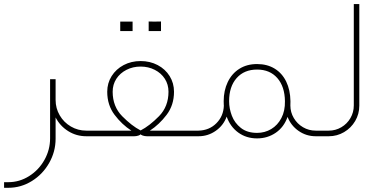

<svg xmlns="http://www.w3.org/2000/svg" viewBox="-20 -655 1838 923"><path d="M394.8 0H403.3V-27H394.8Q354.8 -27 320.8 -46.8Q286.9 -66.5 267.1 -100.5Q247.3 -134.4 247.3 -174.5V-274.3H220.8V10.3Q220.8 65.2 193.6 113.8Q166.4 162.3 120.1 191.5Q73.7 220.8 19.8 220.8H-0.4V247.8H19.8Q80.9 247.8 133.3 215.2Q185.7 182.6 216.5 128.1Q247.3 73.7 247.3 12.1V-90.4Q268.4 -49.5 307.8 -24.7Q347.1 0 394.8 0Z M790 -214Q790 -143 744.4 -96.4Q698.7 -49.9 656 -27.9Q613.3 -49.9 567.4 -96.4Q521.6 -143 521.6 -214Q521.6 -248.7 539.3 -276.1Q557.1 -303.5 587.9 -319.2Q618.7 -335 656 -335Q693.3 -335 724.1 -319.2Q754.9 -303.5 772.5 -276.1Q790 -248.7 790 -214ZM403.3 0H625.4Q636.2 0 645.9 -3.4Q655.6 -6.7 656 -10.3Q656.5 -6.7 666.1 -3.4Q675.8 0 686.6 0H908.7V-27H700.5Q745.5 -56.2 781 -103Q816.5 -149.7 816.5 -214Q816.5 -255.4 795.6 -289.1Q774.7 -322.8 737.9 -342.2Q701 -361.5 656 -361.5Q611.1 -361.5 574.4 -342.2Q537.8 -322.8 516.6 -289.1Q495.5 -255.4 495.5 -214Q495.5 -149.7 530.8 -103Q566.1 -56.2 611.5 -27H403.3Q386.2 -25.6 379.5 -19.6Q372.8 -13.5 379.5 -7.4Q386.2 -1.3 403.3 0ZM617.4 -505.8Q617.4 -519.8 617.4 -528.8Q617.4 -537.8 617.4 -551.3Q603.4 -551.3 594.9 -551.3Q586.3 -551.3 576.9 -551.3Q569.7 -551.3 558 -551.3Q558 -537.8 558 -528.8Q558 -519.8 558 -505.8Q558 -505.8 569 -505.8Q580 -505.8 598 -505.8Q598 -505.8 617.4 -505.8ZM754 -505.8Q754 -519.8 754 -528.8Q754 -538.2 754 -551.7Q740.1 -551.3 731.6 -551.3Q723 -551.3 713.6 -551.3Q706.4 -551.7 694.7 -551.7Q694.7 -538.2 694.7 -528.8Q694.7 -519.8 694.7 -505.8Q694.7 -505.8 705.7 -505.8Q716.7 -505.8 734.7 -505.8Q734.7 -505.8 754 -505.8Z M1215.8 -16.2Q1168.2 -16.2 1138 -40Q1107.9 -63.8 1094.6 -98.7Q1081.4 -133.5 1081.4 -168.6Q1081.4 -238.8 1117.6 -279.7Q1153.8 -320.6 1215.8 -320.6Q1277.4 -320.6 1313.2 -279.7Q1348.9 -238.8 1349.8 -168.6Q1350.7 -121.9 1332.7 -87.5Q1314.7 -53.1 1283.9 -34.6Q1253.1 -16.2 1215.8 -16.2ZM1375.9 -147.9Q1376.3 -154.7 1376.3 -168.2Q1375.4 -222.6 1355.9 -262.8Q1336.3 -303.1 1300.4 -325.1Q1264.4 -347.1 1215.8 -347.1Q1166.8 -347.1 1130.6 -324.2Q1094.4 -301.3 1074.9 -260.6Q1055.3 -219.9 1055.3 -168.2Q1055.3 -161.9 1055.8 -148.8Q1055.8 -148.4 1056.2 -147.9Q1054.4 -96.7 1020.2 -62.5Q986.1 -28.3 934.4 -27H908.3Q891.6 -25.6 885.1 -19.6Q878.6 -13.5 885.1 -7.4Q891.6 -1.3 908.3 0H934.4Q979.8 0 1016.9 -25.9Q1054 -51.7 1069.7 -94.4Q1086.8 -45.9 1125.4 -17.8Q1164.1 10.3 1215.8 10.3Q1266.2 10.3 1305.8 -16.9Q1345.3 -44.1 1362.4 -93.1Q1378.6 -51.3 1415.5 -25.6Q1452.3 0 1497.8 0H1522.9V-27H1497.8Q1464.5 -27 1436.6 -43.4Q1408.7 -59.8 1392.3 -87.7Q1375.9 -115.6 1375.9 -147.9Z M1522.9 0H1560.3Q1600.3 0 1634 -19.8Q1667.7 -39.6 1687.5 -73.3Q1707.3 -107 1707.3 -147V-635.3H1680.8V-147.9Q1680.8 -115.1 1664.6 -87.2Q1648.4 -59.4 1620.7 -43.2Q1593.1 -27 1560.3 -27H1522.9Q1505.8 -25.6 1499.1 -19.6Q1492.4 -13.5 1499.1 -7.4Q1505.8 -1.3 1522.9 0Z"/></svg>

Font: Arad-VF Thin Dots1
Style: Regular
Weight: 100
Designer: Mohammad Darvishi
Version: Version 1.000;August 30, 2024;FontCreator 15.0.0.2992 64-bit